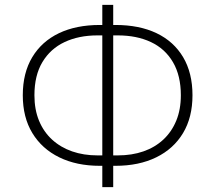

<svg xmlns="http://www.w3.org/2000/svg" viewBox="-20 -751 889 792"><path d="M402 21V-81L416 -67H392Q296 -67 224.5 -102Q153 -137 113.5 -202Q74 -267 74 -358Q74 -450 113 -515Q152 -580 223 -614Q294 -648 392 -648H416L402 -634V-731H447V-634L432 -648H456Q555 -648 626 -614Q697 -580 735.5 -515Q774 -450 774 -358Q774 -267 735 -202Q696 -137 624.5 -102Q553 -67 456 -67H432L447 -81V21ZM402 -94V-621L416 -605H382Q305 -605 246.5 -577.5Q188 -550 155 -495Q122 -440 122 -358Q122 -299 141 -253Q160 -207 195 -175Q230 -143 277.5 -126.5Q325 -110 382 -110H416ZM447 -94 432 -110H466Q524 -110 571.5 -126.5Q619 -143 653.5 -175Q688 -207 707 -253Q726 -299 726 -358Q726 -439 693.5 -494.5Q661 -550 602.5 -577.5Q544 -605 466 -605H432L447 -621Z"/></svg>

Font: Nunito Sans 10pt ExtraLight
Style: Regular
Weight: 250
Designer: Vernon Adams
Foundry: Vernon Adams
Version: Version 3.101;gftools[0.9.27]